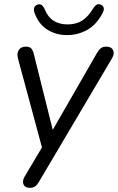

<svg xmlns="http://www.w3.org/2000/svg" viewBox="-20 -718 568 925"><path d="M124.1 186.9Q108.1 186.9 99.6 179.1Q91.1 171.3 90.9 158.8Q90.7 146.4 99 132.2L192.4 -24.9L187 10.2L66.7 -435.9Q59.9 -461.2 70.6 -477.2Q81.2 -493.3 104.1 -493.3Q121.6 -493.3 130.1 -485Q138.5 -476.8 143.4 -455.9L242.5 -58.6H214.7L447.8 -463.7Q457 -479.2 466.7 -486.2Q476.4 -493.3 491.9 -493.3Q516.3 -493.3 524.6 -476.7Q532.9 -460.1 520.2 -438.1L168.3 156.8Q159.6 172.3 149.6 179.6Q139.6 186.9 124.1 186.9ZM302.1 -548.9Q250.7 -548.9 208.4 -575Q166.1 -601.2 146.5 -655.9Q141.1 -672.2 145 -682Q148.9 -691.8 160.7 -695.7Q172 -699.7 180.9 -693.5Q189.7 -687.3 196.6 -671Q211.1 -634.7 239 -617.5Q266.9 -600.4 305 -600.4Q347.2 -600.4 375.9 -618.8Q404.5 -637.3 429.2 -677.6Q437 -690.4 445.6 -695.3Q454.3 -700.2 465 -695.7Q476.3 -691.3 479.5 -680.7Q482.6 -670 473.6 -653.7Q444 -598.1 399.4 -573.5Q354.7 -548.9 302.1 -548.9Z"/></svg>

Font: Nunito Variable Extra Light
Style: Italic
Weight: 200
Italic angle: -9°
Designer: Vernon Adams
Foundry: Vernon Adams
Version: Version 3.602